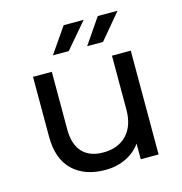

<svg xmlns="http://www.w3.org/2000/svg" viewBox="-102 -771 827 871"><g transform="rotate(-15 311.0 -336.0)"><path d="M538.2 -487.6H449.9V-235.5C449.9 -184 436.4 -144.1 409.4 -115.9C382.4 -87.7 345.6 -73.6 299 -73.6C256.7 -73.6 224.2 -85.7 201.5 -109.9C178.8 -134.2 167.4 -169.9 167.4 -217.1V-487.6H79.1V-207C79.1 -137.1 97.8 -84.2 135.2 -48.3C172.7 -12.4 223.9 5.5 288.9 5.5C323.2 5.5 355 -1.4 384.1 -15.2C413.2 -29 436.7 -48.5 454.5 -73.6V0H538.2ZM274.2 -678 191.4 -558.4H265.9L368 -678ZM434.2 -678 352.4 -558.4H426.9L527.2 -678Z"/></g></svg>

Font: Montserrat Ace
Style: Regular
Weight: 500
Designer: Julieta Ulanovsky
Foundry: Julieta Ulanovsky
Version: Version 1